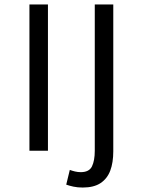

<svg xmlns="http://www.w3.org/2000/svg" viewBox="-20 -676 640 861"><path d="M112 0V-656H195V0ZM351 165Q328 165 309.5 161Q291 157 277 152L293 86Q304 90 316.5 93Q329 96 342 96Q380 96 392.5 70Q405 44 405 0V-656H488V3Q488 53 474.5 89Q461 125 431 145Q401 165 351 165Z"/></svg>

Font: Source Code Pro
Style: Regular
Weight: 400
Monospace: yes
Designer: Paul D. Hunt, Teo Tuominen
Foundry: Adobe Systems Incorporated
Version: Version 1.018;hotconv 1.0.116;makeotfexe 2.5.65601